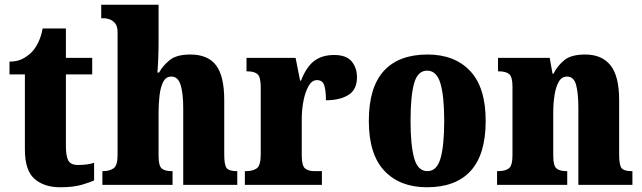

<svg xmlns="http://www.w3.org/2000/svg" viewBox="-20 -780 2709 810"><path d="M234 10Q166 10 125.5 -25.5Q85 -61 85 -149V-466H20V-520Q57 -520 82 -535.5Q107 -551 120 -567Q132 -581 143 -604.5Q154 -628 160 -660H258V-536H369V-466H258V-165Q258 -122 268 -103Q278 -84 309 -84Q348 -84 377 -93V-19Q361 -11 325 -0.5Q289 10 234 10Z M412 0V-58H415Q441 -58 458.5 -69.5Q476 -81 476 -125V-644Q476 -670 465 -682.5Q454 -695 440.5 -699Q427 -703 421 -703H407V-760H649V-606Q649 -568 647.5 -532Q646 -496 644 -474H651Q667 -503 696 -526.5Q725 -550 783 -550Q857 -550 891.5 -504.5Q926 -459 926 -358V-128Q926 -82 937 -70Q948 -58 978 -58H981V0H753V-323Q753 -386 742 -421.5Q731 -457 703 -457Q680 -457 668.5 -434.5Q657 -412 653 -377Q649 -342 649 -305V-122Q649 -81 662 -69.5Q675 -58 704 -58H708V0Z M1013 0V-58H1017Q1047 -58 1063.5 -70Q1080 -82 1080 -130V-411Q1080 -455 1066.5 -467Q1053 -479 1024 -479H1020V-536H1227L1246 -440H1250Q1272 -497 1305 -522.5Q1338 -548 1390 -548Q1441 -548 1463.5 -521Q1486 -494 1486 -454Q1486 -402 1450 -379.5Q1414 -357 1355 -357Q1355 -398 1348 -420Q1341 -442 1317 -442Q1296 -442 1282 -417.5Q1268 -393 1260.5 -355.5Q1253 -318 1253 -277V-125Q1253 -80 1267.5 -69Q1282 -58 1306 -58H1338V0Z M1781 10Q1667 10 1601.5 -59.5Q1536 -129 1536 -270Q1536 -411 1599 -480.5Q1662 -550 1784 -550Q1898 -550 1963.5 -480.5Q2029 -411 2029 -270Q2029 -129 1966 -59.5Q1903 10 1781 10ZM1783 -58Q1823 -58 1838.5 -112Q1854 -166 1854 -270Q1854 -375 1838 -428.5Q1822 -482 1782 -482Q1742 -482 1727 -428.5Q1712 -375 1712 -270Q1712 -166 1727.5 -112Q1743 -58 1783 -58Z M2077 0V-58H2081Q2111 -58 2126.5 -69.5Q2142 -81 2142 -125V-415Q2142 -456 2128 -467.5Q2114 -479 2085 -479H2081V-536H2299L2311 -469H2315Q2332 -503 2361 -526.5Q2390 -550 2449 -550Q2519 -550 2555.5 -504.5Q2592 -459 2592 -358V-128Q2592 -82 2603 -70Q2614 -58 2644 -58H2648V0H2420V-323Q2420 -386 2410.5 -421.5Q2401 -457 2372 -457Q2350 -457 2337.5 -435.5Q2325 -414 2319.5 -379Q2314 -344 2314 -305V-122Q2314 -81 2327.5 -69.5Q2341 -58 2370 -58H2373V0Z"/></svg>

Font: Noto Serif Hebrew Condensed Black
Style: Regular
Weight: 900
Width: 3
Designer: Monotype Design Team
Foundry: Monotype Imaging Inc.
Version: Version 2.004; ttfautohint (v1.8.4.7-5d5b)